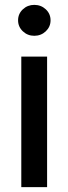

<svg xmlns="http://www.w3.org/2000/svg" viewBox="-20 -768 281 788"><path d="M67.4 0V-535.6H173.3V0ZM120.6 -621.1Q93.3 -621.1 73.7 -639.6Q54.2 -658.2 54.2 -684.6Q54.2 -711.4 73.7 -729.7Q93.3 -748 120.6 -748Q148.4 -748 168 -729.7Q187.5 -711.4 187.5 -684.6Q187.5 -658.2 168 -639.6Q148.4 -621.1 120.6 -621.1Z"/></svg>

Font: Inter 20pt Medium
Style: Regular
Weight: 500
Version: Version 4.001;git-66647c0bb